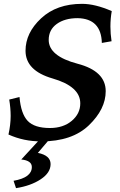

<svg xmlns="http://www.w3.org/2000/svg" viewBox="-20 -723 620 995"><path d="M193.8 9.8Q102.5 9.8 23.9 -25.9Q35.2 -76.7 35.2 -122.1Q35.2 -162.6 27.8 -207L81.1 -220.2Q88.4 -133.8 123.3 -96.7Q158.2 -59.6 238.8 -59.6Q307.6 -59.6 351.8 -96.7Q396 -133.8 396 -187.5Q396 -274.9 252.4 -316.4Q112.3 -356.9 112.3 -460Q112.3 -552.7 192.9 -627.9Q273.4 -703.1 405.3 -703.1Q472.7 -703.1 559.1 -665.5Q552.2 -626.5 552.2 -585.4Q552.2 -547.9 558.1 -509.3L507.8 -500.5Q504.4 -626.5 382.3 -628.9Q315.9 -628.9 274.2 -598.9Q232.4 -568.8 232.4 -516.1Q232.4 -432.1 382.3 -392.6Q527.8 -354.5 527.8 -250.5Q527.8 -157.7 440.9 -74Q354 9.8 193.8 9.8ZM63 252 50.3 213.9Q145 197.3 145 142.6Q145 108.9 90.3 103.5L184.6 1H234.4L176.3 69.3Q242.2 82.5 242.2 127.4Q242.2 172.4 190.7 206.3Q139.2 240.2 63 252Z"/></svg>

Font: Kelvinch
Style: Bold Italic
Weight: 700
Italic angle: -10°
Designer: Paul James Miller
Foundry: High-Logic / Made with FontCreator
Version: Version 3.30 September 23, 2016